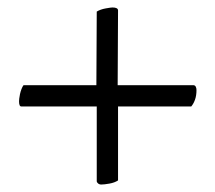

<svg xmlns="http://www.w3.org/2000/svg" viewBox="-20 -495 576 514"><path d="M239 -464Q249 -470 263 -472.5Q277 -475 281 -475Q296 -475 296 -467L295 -267H497Q502 -267 504 -263Q506 -259 506 -254Q506 -239 502 -228Q498 -217 492 -210H296V-12Q287 -6 273 -3.5Q259 -1 251 -1Q246 -1 242.5 -4Q239 -7 239 -10V-210H37Q31 -210 31 -224Q31 -226 31.5 -231Q32 -236 33.5 -243Q35 -250 37.5 -256.5Q40 -263 43 -267H238Z"/></svg>

Font: Vermiglione SemiBold
Style: Regular
Weight: 600
Version: Version 1.000